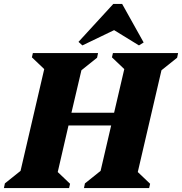

<svg xmlns="http://www.w3.org/2000/svg" viewBox="-48 -961 930 981"><path d="M-28 0 -23 -24 57 -88 178 -608 115 -668 120 -690H453L448 -666L368 -602L317 -385H535L587 -608L524 -668L529 -690H862L857 -666L777 -602L656 -82L719 -22L714 0H381L386 -24L466 -88L520 -320H302L247 -82L310 -22L305 0ZM373 -729 353 -747 531 -941H576L686 -744L662 -729L535 -807Z"/></svg>

Font: Platypi ExtraBold
Style: Italic
Weight: 800
Italic angle: -13°
Designer: David Sargent
Foundry: Bolt Cutter Type
Version: Version 1.200; ttfautohint (v1.8.4.7-5d5b)